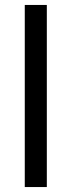

<svg xmlns="http://www.w3.org/2000/svg" viewBox="-20 -755 289 775"><path d="M169 0H80V-735H169Z"/></svg>

Font: CCSD_manrope Medium
Style: Regular
Weight: 500
Designer: Mikhail Sharanda
Foundry: Mikhail Sharanda
Version: Version 4.503